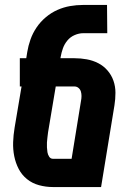

<svg xmlns="http://www.w3.org/2000/svg" viewBox="-20 -755 540 775"><path d="M388 0H194Q165 0 137.5 -7.5Q110 -15 89 -32Q68 -49 55.5 -73Q43 -97 37.5 -124.5Q32 -152 33 -181Q34 -210 39 -240L67 -406H60V-520H86L90 -545Q94 -570 103 -595.5Q112 -621 127.5 -644Q143 -667 165 -685.5Q187 -704 212 -715Q237 -726 263 -730.5Q289 -735 315 -735H412L413 -621H316Q299 -621 281.5 -613.5Q264 -606 252 -591.5Q240 -577 234 -560Q228 -543 225 -526L224 -520H280Q306 -520 330.5 -515.5Q355 -511 376.5 -500Q398 -489 414 -470.5Q430 -452 438 -429Q446 -406 446 -380.5Q446 -355 442 -330ZM194 -114H269L307 -348Q309 -358 309 -367.5Q309 -377 306.5 -385.5Q304 -394 297 -400Q290 -406 280 -406H205L174 -221Q173 -211 171.5 -200.5Q170 -190 169.5 -180Q169 -170 169.5 -160Q170 -150 171.5 -140.5Q173 -131 178.5 -122.5Q184 -114 194 -114Z"/></svg>

Font: Iosevka Term Curly Hv Obl
Style: Regular
Weight: 900
Italic angle: -9°
Designer: Belleve Invis
Foundry: Belleve Invis
Version: Version 32.3.0